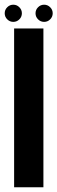

<svg xmlns="http://www.w3.org/2000/svg" viewBox="-31 -796 244 816"><path d="M29 0V-675H153.5V0ZM25.5 -703Q10.5 -703 -0.2 -713.8Q-11 -724.5 -11 -739.5Q-11 -754.5 -0.2 -765.2Q10.5 -776 25.5 -776Q40.5 -776 51.2 -765.2Q62 -754.5 62 -739.5Q62 -724.5 51.2 -713.8Q40.5 -703 25.5 -703ZM156.5 -703Q141.5 -703 130.8 -713.8Q120 -724.5 120 -739.5Q120 -754.5 130.8 -765.2Q141.5 -776 156.5 -776Q171.5 -776 182.2 -765.2Q193 -754.5 193 -739.5Q193 -724.5 182.2 -713.8Q171.5 -703 156.5 -703Z"/></svg>

Font: Anybody Condensed SemiBold
Style: Regular
Weight: 600
Width: 3
Designer: Tyler Finck
Foundry: Etcetera Type Company
Version: Version 1.010; ttfautohint (v1.8.3) -l 8 -r 50 -G 200 -x 14 